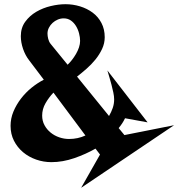

<svg xmlns="http://www.w3.org/2000/svg" viewBox="-20 -769 849 914"><path d="M808.6 -172.9 366.2 125 456.1 -33.2 434.6 -61.5Q388.7 -35.2 333.5 -16.1Q278.3 2.9 224.6 2.9Q187.5 2.9 152.3 -9.3Q117.2 -21.5 89.8 -44.4Q62.5 -67.4 46.4 -99.1Q30.3 -130.9 30.3 -169.9Q30.3 -205.1 43.9 -237.8Q57.6 -270.5 79.6 -299.3Q101.6 -328.1 129.9 -351.1Q158.2 -374 188.5 -389.6L119.1 -481.4Q100.6 -504.9 89.8 -536.1Q79.1 -567.4 79.1 -596.7Q79.1 -636.7 100.1 -665.5Q121.1 -694.3 152.8 -712.9Q184.6 -731.4 221.7 -740.2Q258.8 -749 292 -749Q327.1 -749 360.8 -738.8Q394.5 -728.5 420.9 -709Q447.3 -689.5 462.9 -659.7Q478.5 -629.9 478.5 -591.8Q478.5 -562.5 465.8 -535.6Q453.1 -508.8 434.1 -485.4Q415 -461.9 391.6 -441.4Q368.2 -420.9 346.7 -404.3L499 -216.8Q509.8 -235.4 516.6 -254.9Q523.4 -274.4 523.4 -295.9Q523.4 -310.5 519.5 -328.6Q515.6 -346.7 510.7 -365.7Q505.9 -384.8 500.5 -402.3Q495.1 -419.9 491.2 -433.6L682.6 -186.5L575.2 -206.1Q569.3 -193.4 561.5 -181.6Q553.7 -169.9 544.9 -159.2L572.3 -126ZM361.3 -574.2Q361.3 -590.8 356.4 -609.9Q351.6 -628.9 341.8 -645Q332 -661.1 317.4 -671.4Q302.7 -681.6 283.2 -681.6Q268.6 -681.6 254.9 -675.8Q241.2 -669.9 230.5 -660.2Q219.7 -650.4 212.9 -637.2Q206.1 -624 206.1 -609.4Q206.1 -597.7 209.5 -584Q212.9 -570.3 220.7 -560.5L301.8 -460.9Q311.5 -469.7 322.3 -483.4Q333 -497.1 341.8 -512.2Q350.6 -527.3 356 -543.5Q361.3 -559.6 361.3 -574.2ZM386.7 -124 234.4 -328.1Q212.9 -305.7 196.8 -277.8Q180.7 -250 180.7 -218.8Q180.7 -193.4 191.9 -172.9Q203.1 -152.3 221.2 -137.7Q239.3 -123 262.2 -115.2Q285.2 -107.4 308.6 -107.4Q350.6 -107.4 386.7 -124Z"/></svg>

Font: Fontdiner Swanky
Style: Regular
Weight: 400
Designer: Font Diner, Inc
Foundry: Font Diner, Inc
Version: Version 1.001